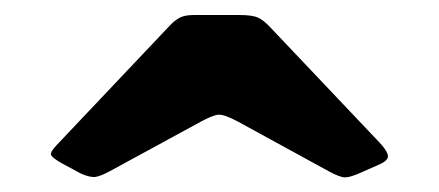

<svg xmlns="http://www.w3.org/2000/svg" viewBox="-20 -790 585 256"><path d="M244.5 -626 126 -561.5Q115 -555.5 107.8 -554.2Q100.5 -553 88 -558.5L62 -572.5Q49 -580 48 -583.8Q47 -587.5 55.5 -596.5L206.5 -756Q212.5 -762.5 219.2 -766.2Q226 -770 239 -770H299Q316.5 -770 324 -766.5Q331.5 -763 339.5 -754.5L485.5 -600.5Q495 -590.5 497 -583.8Q499 -577 487.5 -571.5L461.5 -560Q447 -553.5 440.2 -553.5Q433.5 -553.5 419.5 -561L297 -628Q278.5 -638 270.5 -637Q262.5 -636 244.5 -626Z"/></svg>

Font: Besley* Narrow Fatface
Style: Regular
Weight: 900
Width: 4
Designer: Owen Earl
Foundry: indestructible type*
Version: Version 3.000; ttfautohint (v1.8.3)